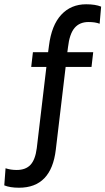

<svg xmlns="http://www.w3.org/2000/svg" viewBox="-140 -734 493 898"><path d="M178 -513 175 -490H296L288 -421H167L121 -34Q100 144 -51 144Q-93 144 -120 133L-114 53Q-90 61 -62 61Q-20 61 2.5 37Q25 13 32 -41L77 -421H6L14 -490H85L89 -520Q101 -616 146.5 -665Q192 -714 263 -714Q306 -714 333 -703L326 -623Q306 -631 274 -631Q232 -631 208.5 -603Q185 -575 178 -513Z"/></svg>

Font: Cabin Condensed
Style: Regular
Weight: 400
Width: 3
Designer: Pablo Impallari
Foundry: Pablo Impallari. http://www.impallari.com Igino Marini. http://www.ikern.com
Version: Version 2.200